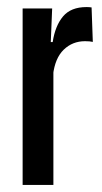

<svg xmlns="http://www.w3.org/2000/svg" viewBox="-20 -523 288 543"><path d="M130 -311 108.5 -404H129Q136 -450 158.2 -476.5Q180.5 -503 224.5 -503Q228.5 -503 231.8 -502.8Q235 -502.5 239 -502L242.5 -404.5Q238.5 -405.5 233 -406Q227.5 -406.5 220.5 -406.5Q185 -406.5 160.2 -382.5Q135.5 -358.5 130 -311ZM44 0V-499H127.5L122.5 -377L131 -360.5V0Z"/></svg>

Font: Anek Latin Condensed Medium
Style: Regular
Weight: 500
Width: 3
Designer: Yesha Goshar
Foundry: Ek Type
Version: Version 1.003